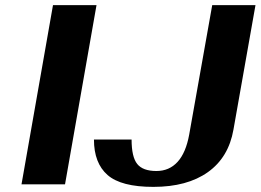

<svg xmlns="http://www.w3.org/2000/svg" viewBox="-20 -720 1018 750"><path d="M187 -700H357L234 0H64ZM347 -175H494Q494 -107 516 -79.5Q538 -52 591 -52Q641 -52 673.5 -87.5Q706 -123 719 -194L809 -700H978L892 -214Q873 -105 792 -47.5Q711 10 579 10Q453 10 400 -36.5Q347 -83 347 -175Z"/></svg>

Font: Fahkwang
Style: Bold Italic
Weight: 700
Italic angle: -10°
Designer: Suppakit Chalermlarp | Katatrad Co.,Ltd.
Foundry: Cadson Demak Co.,Ltd.
Version: Version 1.000; ttfautohint (v1.6)